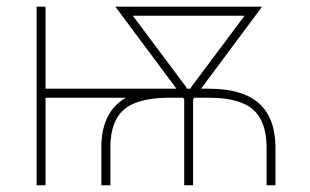

<svg xmlns="http://www.w3.org/2000/svg" viewBox="-20 -548 917 568"><path d="M114.7 -528.3C114.7 -528.3 88.4 -528.3 88.4 -528.3C88.4 -528.3 88.4 0 88.4 0C88.4 0 114.7 0 114.7 0C114.7 0 114.7 -258.8 114.7 -258.8C114.7 -258.8 352.1 -258.8 352.1 -258.8C352.1 -258.8 352.1 -258.8 352.1 -258.8C305.7 -231.9 281.2 -185.1 279.8 -118.2C279.8 -118.2 279.8 0 279.8 0C279.8 0 306.6 0 306.6 0C306.6 0 306.6 -114.7 306.6 -114.7C306.6 -114.7 306.6 -114.7 306.6 -114.7C307.1 -164.6 320.3 -200.7 345.7 -223.1C371.1 -245.6 412.6 -257.3 470.2 -258.8C470.2 -258.8 522 -258.8 522 -258.8C522 -258.8 524.9 -254.4 524.9 -254.4C524.9 -254.4 524.9 0 524.9 0C524.9 0 551.3 0 551.3 0C551.3 0 551.3 -253.9 551.3 -253.9C551.3 -253.9 554.7 -258.8 554.7 -258.8C554.7 -258.8 602.5 -258.8 602.5 -258.8C602.5 -258.8 602.5 -258.8 602.5 -258.8C660.6 -258.3 702.6 -246.6 728.5 -224.1C754.4 -201.2 767.6 -165.5 768.6 -116.2C768.6 -116.2 768.6 0 768.6 0C768.6 0 794.9 0 794.9 0C794.9 0 794.9 -115.7 794.9 -115.7C794.9 -115.7 794.9 -115.7 794.9 -115.7C793.9 -172.4 777.3 -214.8 745.1 -243.2C712.9 -271.5 663.6 -285.6 596.7 -285.6C596.7 -285.6 574.7 -285.6 574.7 -285.6C574.7 -285.6 755.4 -528.3 755.4 -528.3C755.4 -528.3 321.3 -528.3 321.3 -528.3C321.3 -528.3 502 -285.6 502 -285.6C502 -285.6 114.7 -285.6 114.7 -285.6C114.7 -285.6 114.7 -528.3 114.7 -528.3ZM546.4 -291.5C546.4 -291.5 543.5 -285.6 543.5 -285.6C543.5 -285.6 532.7 -285.6 532.7 -285.6C532.7 -285.6 530.3 -291 530.3 -291C530.3 -291 373 -501.5 373 -501.5C373 -501.5 703.6 -501.5 703.6 -501.5C703.6 -501.5 546.4 -291.5 546.4 -291.5Z"/></svg>

Font: WOX
Style: Regular
Weight: 500
Designer: Google
Foundry: ""
Version: ""